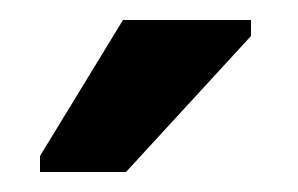

<svg xmlns="http://www.w3.org/2000/svg" viewBox="-20 -754 298 192"><path d="M106 -582H20V-598L103 -734H231V-718Z"/></svg>

Font: AR One Sans SemiBold
Style: Regular
Weight: 600
Designer: Niteesh Yadav
Foundry: Niteesh Yadav
Version: Version 1.001;gftools[0.9.33]